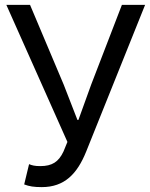

<svg xmlns="http://www.w3.org/2000/svg" viewBox="-20 -753 614 786"><path d="M151 13C244 13 296 -41 333 -133L574 -733H479L353 -406L301 -262H297L241 -406L103 -733H6L256 -172L240 -133C220 -90 193 -73 145 -73C122 -73 111 -76 99 -81L79 2C100 10 119 13 151 13Z"/></svg>

Font: Spoqa Han Sans Neo
Style: Regular
Weight: 400
Designer: [Spoqa Han Sans Neo] Dong-huui Kim ___ Younghwa Kang ___ Yujin Lee ___ [Noto Sans] Ryoko NISHIZUKA ____ (kana & ideograp
Foundry: Spoqa (http://www.spoqa-han-sans.com)
Version: Version 1.100;hotconv 1.0.109;makeotfexe 2.5.65596